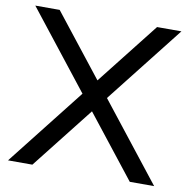

<svg xmlns="http://www.w3.org/2000/svg" viewBox="-79 -775 841 853"><g transform="rotate(10 342.0 -349.0)"><path d="M122.1 0H12.2L286.6 -349.1L12.2 -698.2H122.1L341.8 -418.9L561.5 -698.2H671.4L397 -349.1L671.4 0H561.5L341.8 -279.3Z"/></g></svg>

Font: Voltera
Style: Regular
Weight: 400
Designer: Bernd Montag
Version: Version 1.301